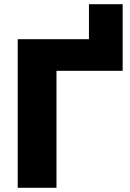

<svg xmlns="http://www.w3.org/2000/svg" viewBox="-20 -891 619 911"><path d="M64 0V-705H402V-871H562V-555H248V0Z"/></svg>

Font: Nunito Sans Black
Style: Regular
Weight: 900
Designer: Vernon Adams
Foundry: Vernon Adams
Version: Version 3.006; ttfautohint (v1.8.3)